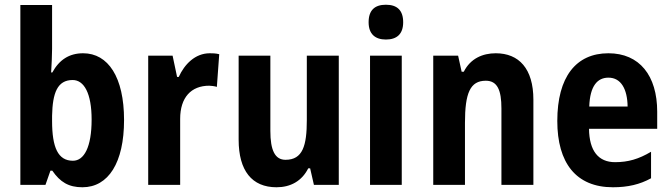

<svg xmlns="http://www.w3.org/2000/svg" viewBox="-20 -781 2830 811"><path d="M200 -574V-760H66V0H172L193 -60H201C234 -12 270 10 328 10C438 10 504 -94 504 -274C504 -455 437 -556 331 -556C272 -556 230 -528 201 -475H196C198 -508 200 -548 200 -574ZM287 -443C335 -443 367 -387 367 -276C367 -159 335 -102 288 -102C225 -102 200 -158 200 -270V-292C202 -388 222 -443 287 -443Z M866 -556C804 -556 759 -509 735 -456H728L709 -546H606V0H741V-279C741 -369 787 -419 864 -419C870 -419 888 -417 896 -414L906 -552C891 -556 876 -556 866 -556Z M1411 -546H1276V-274C1276 -166 1259 -106 1186 -106C1141 -106 1122 -147 1122 -228V-546H988V-191C988 -60 1044 10 1148 10C1207 10 1255 -16 1282 -70H1290L1306 0H1411Z M1610 -761C1563 -761 1537 -738 1537 -687C1537 -637 1565 -614 1610 -614C1656 -614 1683 -637 1683 -687C1683 -737 1658 -761 1610 -761ZM1677 -546H1543V0H1677Z M2074 -556C2019 -556 1967 -534 1939 -478H1930L1915 -546H1810V0H1944V-262C1944 -388 1966 -440 2032 -440C2081 -440 2098 -400 2098 -323V0H2233V-360C2233 -491 2172 -556 2074 -556Z M2550 -556C2413 -556 2334 -456 2334 -270C2334 -93 2413 10 2569 10C2632 10 2683 -2 2730 -28V-140C2678 -109 2633 -96 2578 -96C2508 -96 2469 -143 2468 -237H2756V-309C2756 -462 2681 -556 2550 -556ZM2550 -453C2603 -453 2630 -405 2631 -331H2469C2472 -419 2504 -453 2550 -453Z"/></svg>

Font: Noto Sans Sinhala Condensed
Style: Bold
Weight: 700
Width: 3
Designer: Jelle Bosma - Monotype Design Team
Foundry: Monotype Imaging Inc.
Version: Version 2.006